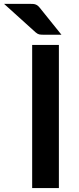

<svg xmlns="http://www.w3.org/2000/svg" viewBox="-82 -950 398 970"><path d="M215.5 0H80.5V-723H215.5ZM68 -930.5Q78 -930.5 85.2 -930Q92.5 -929.5 98.2 -927.2Q104 -925 109 -921Q114 -917 119.5 -910L228.5 -774.5H139Q124.5 -774.5 116.2 -776.2Q108 -778 98 -786.5L-61.5 -930.5Z"/></svg>

Font: Lato 2
Style: Bold
Weight: 700
Designer: Lukasz Dziedzic with Adam Twardoch and Botio Nikoltchev
Foundry: tyPoland Lukasz Dziedzic
Version: Version 2.015; 2015-08-06; http://www.latofonts.com/